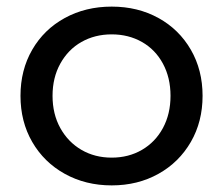

<svg xmlns="http://www.w3.org/2000/svg" viewBox="-20 -555 675 581"><path d="M176 -29C218 -5.7 265.3 6 318 6C370.7 6 417.8 -5.7 459.5 -29C501.2 -52.3 533.8 -84.5 557.5 -125.5C581.2 -166.5 593 -213 593 -265C593 -317 581.2 -363.5 557.5 -404.5C533.8 -445.5 501.2 -477.5 459.5 -500.5C417.8 -523.5 370.7 -535 318 -535C265.3 -535 218 -523.5 176 -500.5C134 -477.5 101.2 -445.5 77.5 -404.5C53.8 -363.5 42 -317 42 -265C42 -213 53.8 -166.5 77.5 -125.5C101.2 -84.5 134 -52.3 176 -29ZM409.5 -101.5C382.5 -85.8 352 -78 318 -78C284 -78 253.5 -85.8 226.5 -101.5C199.5 -117.2 178.2 -139.2 162.5 -167.5C146.8 -195.8 139 -228.3 139 -265C139 -301.7 146.8 -334.2 162.5 -362.5C178.2 -390.8 199.5 -412.7 226.5 -428C253.5 -443.3 284 -451 318 -451C352 -451 382.5 -443.3 409.5 -428C436.5 -412.7 457.7 -390.8 473 -362.5C488.3 -334.2 496 -301.7 496 -265C496 -228.3 488.3 -195.8 473 -167.5C457.7 -139.2 436.5 -117.2 409.5 -101.5Z"/></svg>

Font: ICO Headline
Style: Regular
Weight: 500
Designer: Julieta Ulanovsky
Foundry: Julieta Ulanovsky
Version: Version 7.200